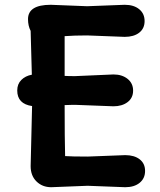

<svg xmlns="http://www.w3.org/2000/svg" viewBox="-20 -776 669 802"><path d="M346 0 194 6Q157 6 132.5 -18Q108 -42 108 -82L114 -333Q52 -342 52 -398Q52 -425 69 -442Q86 -459 113 -464L108 -647Q97 -668 97 -696Q97 -756 192 -756L344 -750L501 -756Q539 -756 561.5 -737.5Q584 -719 584 -688Q584 -657 561.5 -639.5Q539 -622 501 -622L344 -628Q290 -628 250 -625V-459Q266 -458 293 -458L454 -465Q490 -465 513 -446.5Q536 -428 536 -397.5Q536 -367 513 -349.5Q490 -332 454 -332L296 -338H282Q268 -337 250 -337Q250 -198 252 -124Q279 -122 346 -122L503 -128Q541 -128 563.5 -110.5Q586 -93 586 -62Q586 -31 563.5 -12.5Q541 6 503 6Z"/></svg>

Font: Delius Unicase
Style: Bold
Weight: 700
Designer: Natalia Raices
Foundry: Natalia Raices
Version: Version 1.001